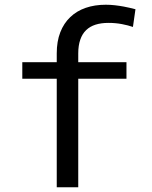

<svg xmlns="http://www.w3.org/2000/svg" viewBox="-20 -791 640 811"><path d="M219.7 0H310.5V-458.5H514.2V-528.3H310.5V-565.4Q310.5 -598.6 319.1 -623.5Q327.6 -648.4 344.2 -664.1Q359.9 -679.2 383.5 -686.8Q407.2 -694.3 438 -694.3Q468.3 -694.3 494.9 -689.2Q521.5 -684.1 541.5 -677.2L552.2 -752Q539.6 -755.4 527.3 -758.1Q515.1 -760.7 502.9 -763.2Q484.4 -766.6 465.3 -768.8Q446.3 -771 426.8 -771Q379.9 -771 341.8 -757.8Q303.7 -744.6 276.9 -718.8Q249.5 -692.9 234.6 -654.5Q219.7 -616.2 219.7 -565.4V-528.3H74.2V-458.5H219.7Z"/></svg>

Font: RobotoMono Nerd Font
Style: Regular
Weight: 400
Monospace: yes
Designer: Google
Version: Version 3.000;Nerd Fonts 3.2.1